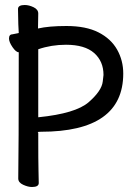

<svg xmlns="http://www.w3.org/2000/svg" viewBox="-20 -731 540 768"><path d="M108 17Q92 17 72.5 8Q53 -1 53 -17Q55 -116 55 -522Q44 -522 30 -542.5Q16 -563 16 -577Q16 -594 31 -594L55 -599Q53 -621 52 -695Q52 -711 79 -711Q96 -711 114.5 -702Q133 -693 133 -677L132 -617Q175 -627 246 -627Q324 -627 374 -601.5Q424 -576 448.5 -532.5Q473 -489 473 -437Q473 -204 144 -204Q131 -204 131 -202L133 -200Q133 -81 134 -48.5Q135 -16 135 1Q135 17 108 17ZM133 -262H134Q283 -277 335 -322.5Q387 -368 391 -405L394 -431Q394 -486 356.5 -519Q319 -552 244 -552Q185 -552 133 -534Z"/></svg>

Font: LXGW WenKai Mono TC
Style: Bold
Weight: 700
Designer: LXGW / Fontworks Inc.
Foundry: LXGW / Fontworks Inc.
Version: Version 1.330